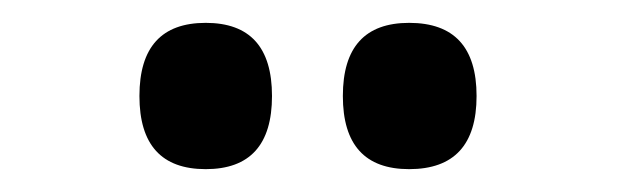

<svg xmlns="http://www.w3.org/2000/svg" viewBox="-20 -763 540 168"><path d="M218 -679Q218 -743 160 -743Q102 -743 102 -679Q102 -615 160 -615Q218 -615 218 -679ZM397 -679Q397 -743 338 -743Q280 -743 280 -679Q280 -615 338 -615Q397 -615 397 -679Z"/></svg>

Font: Noto Sans Mono UI Condensed
Style: Bold
Weight: 700
Width: 3
Designer: Monotype Design team
Foundry: Monotype Imaging Inc.
Version: 1.000